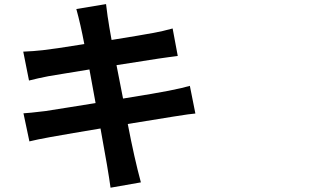

<svg xmlns="http://www.w3.org/2000/svg" viewBox="-20 -833 1540 915"><path d="M381.8 -623Q364.3 -715.8 343.8 -790L485.4 -813.5Q486.3 -809.6 489.7 -779.8Q493.2 -750 496.1 -735.4Q498 -718.8 511.7 -642.6Q657.2 -666 709 -675.8Q757.8 -684.6 802.7 -697.3L827.1 -566.4Q814.5 -565.4 780.3 -560.1Q746.1 -554.7 735.4 -553.7L535.2 -522.5L566.4 -363.3Q729.5 -389.6 783.2 -400.4Q852.5 -414.1 884.8 -423.8L911.1 -292Q891.6 -291 805.7 -277.3Q620.1 -247.1 588.9 -242.2Q620.1 -79.1 651.4 36.1L506.8 61.5Q496.1 -18.6 459 -220.7Q323.2 -198.2 219.7 -179.7Q155.3 -168 120.1 -159.2L91.8 -293Q114.3 -293.9 196.3 -303.7Q218.8 -306.6 301.3 -320.3Q383.8 -334 435.5 -341.8L406.2 -502Q355.5 -494.1 286.6 -482.4Q217.8 -470.7 210 -469.7Q160.2 -460 118.2 -449.2L90.8 -586.9Q140.6 -588.9 183.6 -593.8Q230.5 -598.6 381.8 -623Z"/></svg>

Font: Bpmf Zihi Sans Bold
Style: Bold
Weight: 700
Foundry: But Ko
Version: Version 1.320